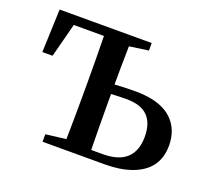

<svg xmlns="http://www.w3.org/2000/svg" viewBox="-95 -652 868 777"><g transform="rotate(20 339.0 -263.0)"><path d="M352.5 -36.1H406.2Q537.1 -38.1 538.1 -159.2Q538.1 -263.7 446.3 -276.4Q431.6 -278.3 415 -278.3Q388.7 -278.3 350.6 -276.4V-232.4Q350.6 -149.4 352.5 -36.1ZM434.6 -494.1 352.5 -482.4Q350.6 -386.7 350.6 -317.4Q396.5 -320.3 440.4 -320.3Q592.8 -320.3 631.8 -221.7Q642.6 -193.4 642.6 -160.2Q642.6 -53.7 536.1 -16.6Q488.3 0 422.9 0H156.2V-32.2L243.2 -43Q245.1 -154.3 245.1 -232.4V-293.9Q245.1 -376 243.2 -487.3H113.3L75.2 -340.8H31.2L38.1 -526.4H434.6Z"/></g></svg>

Font: GenYoMin JP SemiBold
Style: Regular
Weight: 600
Version: Version 1.001;PS 1;hotconv 16.6.51;makeotf.lib2.5.65220 DEVE